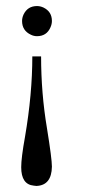

<svg xmlns="http://www.w3.org/2000/svg" viewBox="-20 -445 288 641"><path d="M87.9 -256.8Q87.9 -130.9 63.5 11.7Q50.8 82 50.8 113.3Q50.8 170.9 92.8 174.8Q97.7 175.8 101.6 175.8Q152.3 173.8 153.3 111.3Q153.3 85 136.7 -17.6Q117.2 -133.8 117.2 -256.8ZM53.7 -375Q53.7 -342.8 83 -329.1Q92.8 -324.2 103.5 -324.2Q135.7 -324.2 148.4 -353.5Q153.3 -364.3 153.3 -375Q153.3 -406.2 125 -419.9Q114.3 -424.8 103.5 -424.8Q72.3 -424.8 58.6 -396.5Q53.7 -385.7 53.7 -375Z"/></svg>

Font: Abhaya Libre
Style: Regular
Weight: 400
Designer: Pushpananda Ekanayake, Sol Matas, Pathum Egodawatta
Foundry: Mooniak
Version: Version 1.050 ; ttfautohint (v1.6)